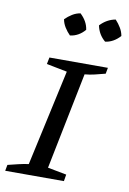

<svg xmlns="http://www.w3.org/2000/svg" viewBox="-84 -791 569 844"><g transform="rotate(10 200.0 -369.5)"><path d="M0 0 5 -27Q29 -33 52 -38.5Q75 -44 97 -47L191 -476L99 -494L105 -524H366L361 -497Q334 -490 313.5 -485Q293 -480 270 -478L183 -46L267 -30L262 0ZM206 -739Q238 -709 243 -672Q216 -640 177 -635Q163 -649 152.5 -666Q142 -683 139 -701Q153 -715 170 -725.5Q187 -736 206 -739ZM363 -739Q377 -724 387 -707Q397 -690 400 -672Q371 -640 334 -635Q303 -661 295 -701Q324 -732 363 -739Z"/></g></svg>

Font: Piazzolla SC
Style: Italic
Weight: 400
Italic angle: -11.3°
Designer: Juan Pablo del Peral
Foundry: Huerta Tipografica
Version: Version 1.330